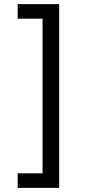

<svg xmlns="http://www.w3.org/2000/svg" viewBox="-20 -765 415 925"><path d="M65 140V70H185V-675H65V-745H265V140Z"/></svg>

Font: Plus Jakarta Display Light
Style: Regular
Weight: 300
Designer: Gumpita Rahayu
Foundry: Tokotype Studio
Version: Version 1.000;hotconv 1.0.109;makeotfexe 2.5.65596